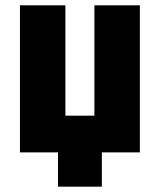

<svg xmlns="http://www.w3.org/2000/svg" viewBox="-20 -573 601 722"><path d="M198 129H363V0H506V-553H335V-138H226V-553H55V0H198Z"/></svg>

Font: Noto Sans Condensed Black
Style: Regular
Weight: 900
Width: 3
Designer: Monotype Design Team
Foundry: Monotype Imaging Inc.
Version: Version 2.013